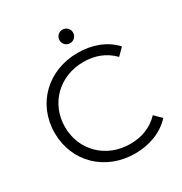

<svg xmlns="http://www.w3.org/2000/svg" viewBox="-200 -1024 1118 1178"><g transform="rotate(-30 359.5 -435.0)"><path d="M410 -780C437 -780 458 -801 458 -828C458 -855 437 -876 410 -876C383 -876 362 -855 362 -828C362 -801 383 -780 410 -780ZM418 6C521 6 613 -29 675 -97L628 -144C571 -85 501 -60 421 -60C252 -60 125 -184 125 -350C125 -516 252 -640 421 -640C501 -640 571 -615 628 -557L675 -604C613 -672 521 -706 419 -706C208 -706 52 -555 52 -350C52 -145 208 6 418 6Z"/></g></svg>

Font: Talent
Style: Regular
Weight: 400
Designer: Mike Powis
Version: Version 1.001;hotconv 1.0.109;makeotfexe 2.5.65596